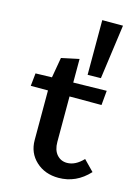

<svg xmlns="http://www.w3.org/2000/svg" viewBox="-111 -772 605 841"><g transform="rotate(15 192.0 -351.5)"><path d="M340 -710 306 -463 246 -462V-710ZM331 -103 377 -56Q319 7 239 7Q177 7 136.5 -30.5Q96 -68 96 -126V-351H18L24 -409L98 -411L114 -503L194 -520V-413L345 -416L339 -350H194V-144Q194 -107 212 -86.5Q230 -66 258 -66Q296 -66 331 -103Z"/></g></svg>

Font: EauTestText Semibold
Style: Regular
Weight: 600
Designer: Christian Thalmann (Catharsis Fonts)
Version: Version 0.001;PS 000.001;hotconv 1.0.88;makeotf.lib2.5.64775